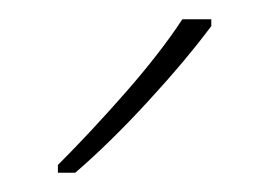

<svg xmlns="http://www.w3.org/2000/svg" viewBox="-20 -851 279 199"><path d="M199 -824Q173 -789 133.5 -746Q94 -703 58 -672H40V-680Q74 -714 110 -755Q146 -796 169 -831H199Z"/></svg>

Font: Noto Sans Malayalam UI SemiCondensed Thin
Style: Regular
Weight: 100
Width: 4
Designer: Jelle Bosma - Monotype Design Team
Foundry: Monotype Imaging Inc.
Version: Version 2.104; ttfautohint (v1.8.4.7-5d5b)